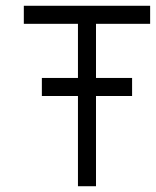

<svg xmlns="http://www.w3.org/2000/svg" viewBox="-20 -645 540 665"><path d="M437.5 -312.5V-375H312.5V-562.5H500V-625H62.5V-562.5H250V-375H125V-312.5H250V0H312.5V-312.5Z"/></svg>

Font: UnifontExMono
Style: Regular
Weight: 500
Version: Version 15.0.06